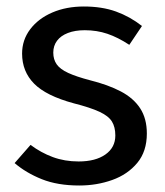

<svg xmlns="http://www.w3.org/2000/svg" viewBox="-20 -559 507 591"><path d="M238 -539Q294 -539 337 -523.5Q380 -508 417 -479L378 -421Q343 -444 310.5 -455Q278 -466 241 -466Q211 -466 189 -457.5Q167 -449 155.5 -433.5Q144 -418 144 -397Q144 -376 154.5 -361Q165 -346 190 -334.5Q215 -323 257 -312Q313 -298 352 -277.5Q391 -257 411.5 -225.5Q432 -194 432 -148Q432 -93 402.5 -57.5Q373 -22 325.5 -5Q278 12 224 12Q157 12 108.5 -7.5Q60 -27 25 -57L74 -113Q106 -89 142.5 -75.5Q179 -62 222 -62Q274 -62 304.5 -83.5Q335 -105 335 -142Q335 -168 324.5 -185Q314 -202 286 -215Q258 -228 207 -241Q122 -264 85 -301.5Q48 -339 48 -394Q48 -436 73 -469Q98 -502 141 -520.5Q184 -539 238 -539Z"/></svg>

Font: Fira Sans Variable
Style: Regular
Weight: 400
Designer: Carrois Corporate & Edenspiekermann AG
Foundry: Carrois Corporate GbR & Edenspiekermann AG
Version: Version 4.202